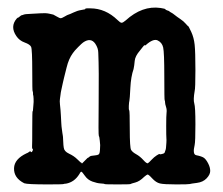

<svg xmlns="http://www.w3.org/2000/svg" viewBox="-20 -463 587 506"><path d="M311 -409Q355 -449 403 -442Q416 -440 416 -438.5Q416 -437 421 -435.5Q426 -434 426.5 -433Q427 -432 431 -430Q435 -428 440.5 -423.5Q446 -419 455 -413Q464 -407 469.5 -400.5Q475 -394 476 -394Q477 -394 484 -379Q491 -364 493 -345Q495 -326 495 -278Q495 -230 493 -223Q489 -200 492 -190.5Q495 -181 495 -135.5Q495 -90 493 -81Q487 -56 497 -54Q512 -51 517.5 -47Q523 -43 528.5 -32.5Q534 -22 534 -12.5Q534 -3 524.5 7Q515 17 499 19Q483 21 480 22Q477 23 444.5 23Q412 23 401.5 20.5Q391 18 381 7Q371 -4 368.5 -3Q366 -2 360 3Q348 15 336.5 18Q325 21 324 22Q323 23 289.5 23Q256 23 255.5 22Q255 21 245.5 20.5Q236 20 223.5 15.5Q211 11 203.5 0Q196 -11 194 -10.5Q192 -10 189 -4Q176 17 154 21Q150 21 147.5 22Q145 23 106 23Q52 23 44 20Q16 6 17 -20Q18 -44 50 -59Q52 -59 60 -65Q60 -65 60.5 -63.5Q61 -62 62.5 -62Q64 -62 65 -64Q68 -69 66 -70.5Q64 -72 64.5 -77Q65 -82 65 -126Q65 -170 66 -170Q67 -170 67 -174Q67 -178 68 -186Q69 -194 68.5 -203Q68 -212 67.5 -212Q67 -212 67 -217Q67 -222 66 -222.5Q65 -223 65 -274Q65 -333 62 -339.5Q59 -346 45 -351Q31 -356 23 -368Q6 -393 24 -414Q27 -417 27.5 -416.5Q28 -416 32 -419.5Q36 -423 37.5 -423Q39 -423 42.5 -424.5Q46 -426 60.5 -426.5Q75 -427 87.5 -428Q100 -429 109.5 -427Q119 -425 120.5 -424.5Q122 -424 129.5 -419.5Q137 -415 140 -415Q143 -415 150.5 -419.5Q158 -424 160.5 -424.5Q163 -425 173.5 -430Q184 -435 193.5 -436.5Q203 -438 204 -438.5Q205 -439 205 -440Q205 -441 210 -441Q215 -441 218 -441Q258 -441 290 -410Q297 -403 300.5 -403Q304 -403 311 -409ZM364 -344 362 -343Q362 -344 361 -344Q360 -344 356.5 -339.5Q353 -335 349 -330Q336 -315 335 -302.5Q334 -290 332 -281Q325 -261 323.5 -231Q322 -201 321 -197.5Q320 -194 319.5 -184Q319 -174 320.5 -172.5Q322 -171 322 -122.5Q322 -74 325.5 -68Q329 -62 339 -56.5Q349 -51 358 -41Q367 -31 370 -33Q373 -35 379.5 -42Q386 -49 393 -53.5Q400 -58 400.5 -57Q401 -56 404 -56.5Q407 -57 410 -58Q413 -59 414 -61Q415 -63 415.5 -65.5Q416 -68 416.5 -68.5Q417 -69 417.5 -74Q418 -79 418.5 -87Q419 -95 418.5 -99Q418 -103 418 -131Q418 -159 419 -166.5Q420 -174 417.5 -181.5Q415 -189 415 -193.5Q415 -198 414 -198.5Q413 -199 413 -262Q413 -325 410 -338Q407 -351 395.5 -356.5Q384 -362 364 -344ZM239 -324Q239 -336 231 -348Q219 -365 199 -351Q196 -349 186 -339Q176 -329 172 -323Q161 -308 155.5 -285Q150 -262 149 -259Q148 -256 145.5 -244Q143 -232 141.5 -225.5Q140 -219 139.5 -213.5Q139 -208 138 -202.5Q137 -197 138 -188Q139 -179 139.5 -173Q140 -167 140.5 -158Q141 -149 141.5 -139Q142 -129 143 -123Q144 -117 144.5 -112Q145 -107 145.5 -106Q146 -105 146.5 -92Q147 -79 148 -74Q149 -64 162 -58Q175 -52 184 -43Q193 -34 194.5 -34Q196 -34 195.5 -33Q195 -32 196 -32Q196 -32 211 -47H212Q218 -52 219.5 -52Q221 -52 222.5 -52.5Q224 -53 230.5 -53.5Q237 -54 240 -56Q243 -58 243.5 -69Q244 -80 244 -80.5Q244 -81 243 -92Q242 -103 240.5 -104.5Q239 -106 240 -192Q241 -278 239 -324Z"/></svg>

Font: TT2020 Style E
Style: Regular
Weight: 400
Version: Version 00.2